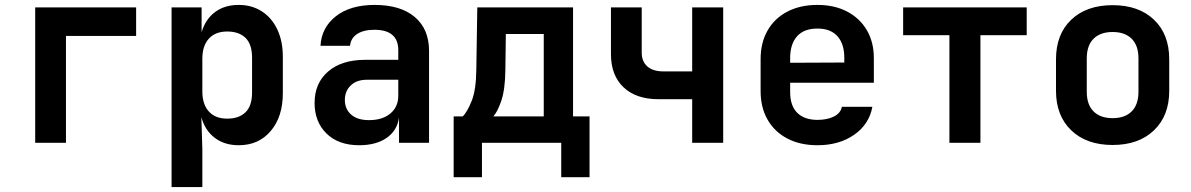

<svg xmlns="http://www.w3.org/2000/svg" viewBox="-20 -580 4840 780"><path d="M123 0V-550H533V-434H248V0Z M677 180V-550H799V-449Q814 -501 853 -530.5Q892 -560 950 -560Q1003 -560 1043.5 -534Q1084 -508 1106.5 -460.5Q1129 -413 1129 -350V-201Q1129 -106 1080 -48Q1031 10 950 10Q892 10 852.5 -20Q813 -50 798 -104L802 26V180ZM903 -98Q951 -98 977.5 -124Q1004 -150 1004 -204V-346Q1004 -400 977.5 -426Q951 -452 903 -452Q855 -452 828.5 -423Q802 -394 802 -341V-209Q802 -156 828.5 -127Q855 -98 903 -98Z M1439 10Q1355 10 1306.5 -37.5Q1258 -85 1258 -162Q1258 -242 1313 -289.5Q1368 -337 1464 -337H1598V-376Q1598 -459 1501 -459Q1457 -459 1431 -442Q1405 -425 1402 -394H1282Q1286 -468 1344.5 -514Q1403 -560 1502 -560Q1607 -560 1665 -511Q1723 -462 1723 -373V0H1601V-103Q1594 -50 1551 -20Q1508 10 1439 10ZM1479 -92Q1534 -92 1566 -119Q1598 -146 1598 -191V-256H1470Q1429 -256 1405 -233Q1381 -210 1381 -174Q1381 -137 1406.5 -114.5Q1432 -92 1479 -92Z M1823 140V-107H1860Q1878 -125 1896 -169.5Q1914 -214 1915 -295L1919 -550H2308V-107H2375V140H2260V0H1938V140ZM1984 -107H2189V-442H2035L2033 -294Q2032 -216 2016.5 -170.5Q2001 -125 1984 -107Z M2792 0V-177H2655Q2564 -177 2513 -225.5Q2462 -274 2462 -360V-550H2587V-366Q2587 -330 2610 -310Q2633 -290 2674 -290H2792V-550H2918V0Z M3301 10Q3231 10 3179 -17Q3127 -44 3098.5 -93.5Q3070 -143 3070 -210V-340Q3070 -407 3098.5 -456.5Q3127 -506 3179 -533Q3231 -560 3301 -560Q3370 -560 3421.5 -533Q3473 -506 3501.5 -457.5Q3530 -409 3530 -344V-244H3190V-206Q3190 -150 3219 -121.5Q3248 -93 3301 -93Q3340 -93 3367.5 -106.5Q3395 -120 3400 -146H3524Q3511 -75 3450 -32.5Q3389 10 3301 10ZM3190 -344V-325L3410 -326V-345Q3410 -402 3382 -433Q3354 -464 3301 -464Q3246 -464 3218 -432.5Q3190 -401 3190 -344Z M3837 0V-437H3649V-550H4151V-437H3963V0Z M4500 9Q4394 9 4332 -50.5Q4270 -110 4270 -211V-339Q4270 -441 4332 -500Q4394 -559 4500 -559Q4606 -559 4668 -500Q4730 -441 4730 -339V-211Q4730 -110 4668 -50.5Q4606 9 4500 9ZM4500 -100Q4550 -100 4577.5 -127.5Q4605 -155 4605 -207V-343Q4605 -395 4577.5 -422.5Q4550 -450 4500 -450Q4450 -450 4422.5 -422.5Q4395 -395 4395 -343V-207Q4395 -155 4422.5 -127.5Q4450 -100 4500 -100Z"/></svg>

Font: JetBrains Mono NL
Style: Bold
Weight: 700
Monospace: yes
Designer: Philipp Nurullin, Konstantin Bulenkov
Foundry: JetBrains
Version: Version 2.305; ttfautohint (v1.8.4.7-5d5b)